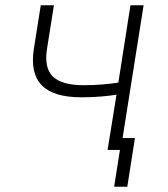

<svg xmlns="http://www.w3.org/2000/svg" viewBox="-20 -570 640 730"><path d="M389 0 423 -210Q400 -206 363.5 -203Q327 -200 290 -200Q183 -200 138.5 -246Q94 -292 109 -386L135 -550H185L159 -386Q147 -313 180.5 -279.5Q214 -246 299 -246Q334 -246 370.5 -249Q407 -252 430 -256L476 -550H526L446 -45H493L464 140H414L436 0Z"/></svg>

Font: NKDuy Mono Thin
Style: Italic
Weight: 100
Italic angle: -9°
Monospace: yes
Designer: NKDuy
Foundry: NKDuy
Version: Version 2.251; ttfautohint (v1.8.4.7-5d5b)